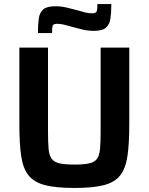

<svg xmlns="http://www.w3.org/2000/svg" viewBox="-20 -924 738 952"><path d="M349 8Q258 8 203.5 -6Q149 -20 121.5 -54.5Q94 -89 85 -150.5Q76 -212 76 -307V-688H218V-271Q218 -218 221 -185.5Q224 -153 236.5 -136.5Q249 -120 275.5 -114Q302 -108 349 -108Q396 -108 422.5 -114Q449 -120 461 -136.5Q473 -153 476 -185.5Q479 -218 479 -271V-688H621V-307Q621 -212 612 -150.5Q603 -89 576 -54.5Q549 -20 495 -6Q441 8 349 8ZM168 -760Q168 -803 172.5 -833Q177 -863 195 -878Q213 -893 255 -893Q283 -893 310.5 -886.5Q338 -880 364 -873Q384 -867 401.5 -862.5Q419 -858 436 -858Q456 -858 459.5 -868Q463 -878 463 -904H532Q532 -861 527.5 -831.5Q523 -802 505 -786.5Q487 -771 446 -771Q416 -771 389 -777.5Q362 -784 337 -791Q317 -797 298 -801.5Q279 -806 265 -806Q244 -806 241 -796.5Q238 -787 238 -760Z"/></svg>

Font: Saira SemiBold
Style: Regular
Weight: 600
Designer: Hector Gatti with collaboration of the Omnibus-Type team
Foundry: Omnibus-Type
Version: Version 1.100; ttfautohint (v1.8.3)